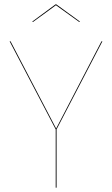

<svg xmlns="http://www.w3.org/2000/svg" viewBox="-20 -872 521 892"><path d="M132.9 -769.6 239.8 -847.7 348.4 -769.6 351.3 -771.9 241.3 -851.9H238.3L130 -771.9ZM455.8 -680.1H451.5L240.8 -274.9L29 -680.1H24.6L238.8 -270.9V0H242.8V-271Z"/></svg>

Font: Fira Sans Four
Style: Regular
Weight: 100
Designer: Carrois Corporate & Edenspiekermann AG
Foundry: Carrois Corporate GbR & Edenspiekermann AG
Version: Version 4.203;PS 004.203;hotconv 1.0.88;makeotf.lib2.5.64775